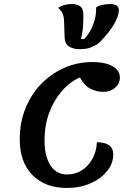

<svg xmlns="http://www.w3.org/2000/svg" viewBox="-20 -908 660 953"><path d="M313 25Q204 25 141 -39Q78 -103 78 -217Q78 -299 106 -369Q134 -439 183.5 -490.5Q233 -542 298.5 -571Q364 -600 439 -600Q502 -600 538.5 -579.5Q575 -559 575 -523Q575 -493 551.5 -472.5Q528 -452 493 -452Q459 -452 428 -468Q397 -484 377 -524Q327 -502 287 -456Q247 -410 224 -347.5Q201 -285 201 -211Q201 -132 230.5 -87Q260 -42 312 -42Q355 -42 387.5 -63.5Q420 -85 439.5 -121Q459 -157 461 -202Q499 -202 520.5 -187.5Q542 -173 542 -141Q542 -96 511 -58Q480 -20 428 2.5Q376 25 313 25ZM373 -664Q345 -664 324 -676.5Q303 -689 301 -717L298 -804Q297 -830 288.5 -845Q280 -860 268 -869Q286 -880 302 -884Q318 -888 337 -888Q363 -888 378.5 -876.5Q394 -865 394 -831Q394 -799 391.5 -769.5Q389 -740 382 -714H397Q414 -730 428 -755Q442 -780 450 -810Q458 -840 457 -870Q463 -878 483.5 -883Q504 -888 527 -888Q549 -888 559.5 -880Q570 -872 570 -859Q570 -834 553.5 -802Q537 -770 512.5 -740Q488 -710 464 -689Q445 -678 426.5 -671Q408 -664 373 -664Z"/></svg>

Font: Lemonada
Style: Regular
Weight: 400
Designer: Mohamed Gaber (Arabic), Eduardo Tunni (Latin)
Foundry: Kief Type Foundry
Version: Version 4.005